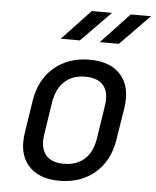

<svg xmlns="http://www.w3.org/2000/svg" viewBox="-55 -832 720 888"><g transform="rotate(5 305.0 -387.5)"><path d="M254 10Q156 10 108 -46Q60 -102 76 -200L99 -350Q115 -448 181 -504Q247 -560 345 -560Q443 -560 491 -504.5Q539 -449 524 -351L500 -200Q484 -102 418 -46Q352 10 254 10ZM267 -70Q326 -70 363 -103Q400 -136 410 -200L433 -350Q444 -414 417.5 -447Q391 -480 332 -480Q274 -480 237 -447Q200 -414 189 -350L166 -200Q156 -136 182.5 -103Q209 -70 267 -70ZM384 -645 516 -785H610L473 -645ZM203 -645 335 -785H429L292 -645Z"/></g></svg>

Font: NKDuy Mono
Style: Italic
Weight: 400
Italic angle: -9°
Monospace: yes
Designer: NKDuy
Foundry: NKDuy
Version: Version 2.251; ttfautohint (v1.8.4.7-5d5b)